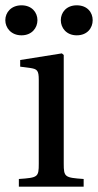

<svg xmlns="http://www.w3.org/2000/svg" viewBox="-39 -703 369 723"><path d="M-19 -627C-19 -598 3 -570 42 -570C81 -570 102 -598 102 -627C102 -656 81 -683 42 -683C3 -683 -19 -656 -19 -627ZM190 -627C190 -598 211 -570 250 -570C290 -570 310 -598 310 -627C310 -656 290 -683 250 -683C211 -683 190 -656 190 -627ZM32 0H276V-29C205 -34 201 -36 201 -87V-496L194 -502L37 -477V-452L75 -447C101 -443 107 -438 107 -402V-87C107 -36 104 -34 32 -29Z"/></svg>

Font: Lingua Franca
Style: Regular
Weight: 400
Version: Version 1.19